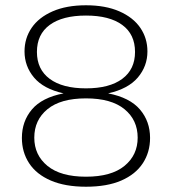

<svg xmlns="http://www.w3.org/2000/svg" viewBox="-20 -698 652 728"><path d="M306 10Q227 10 172.5 -13.5Q118 -37 90.5 -79Q63 -121 63 -175Q63 -238 101 -283Q139 -328 221 -344Q145 -361 109 -404Q73 -447 73 -503Q73 -553 100 -592.5Q127 -632 179.5 -655Q232 -678 306 -678Q380 -678 432.5 -655Q485 -632 512 -592.5Q539 -553 539 -503Q539 -447 502.5 -404Q466 -361 390 -344Q472 -328 510.5 -283Q549 -238 549 -175Q549 -121 521.5 -79Q494 -37 440 -13.5Q386 10 306 10ZM306 -28Q402 -28 452 -69Q502 -110 502 -176Q502 -243 452 -284Q402 -325 306 -325Q210 -325 160 -284Q110 -243 110 -176Q110 -110 160 -69Q210 -28 306 -28ZM306 -363Q395 -363 443.5 -399Q492 -435 492 -501Q492 -568 443.5 -603.5Q395 -639 306 -639Q217 -639 168.5 -603.5Q120 -568 120 -501Q120 -435 168.5 -399Q217 -363 306 -363Z"/></svg>

Font: Gantari ExtraLight
Style: Regular
Weight: 250
Designer: Anugrah Pasau
Foundry: Lafontype
Version: Version 1.000